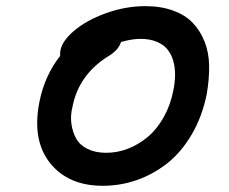

<svg xmlns="http://www.w3.org/2000/svg" viewBox="-20 -704 743 622"><path d="M313 -102.1Q200.7 -102.1 141.8 -176.3Q83 -250.5 107.9 -375Q125 -459.5 174.8 -522.9V-534.2Q177.7 -567.9 218.5 -603Q259.3 -638.2 323 -661.1Q386.7 -684.1 450.2 -684.1Q501 -684.1 540.3 -669.9Q579.6 -655.8 604 -630.4Q628.4 -605 642.6 -569.6Q656.7 -534.2 657.5 -491.5Q658.2 -448.7 649.9 -399.9Q635.3 -327.1 601.6 -269.3Q567.9 -211.4 522.5 -175.5Q477.1 -139.6 423.6 -120.8Q370.1 -102.1 313 -102.1ZM214.8 -357.9Q207.5 -329.1 211.4 -302.2Q215.3 -275.4 227.1 -254.6Q238.8 -233.9 263.9 -221.4Q289.1 -209 324.2 -209Q359.9 -209 394.3 -222.2Q428.7 -235.4 458.5 -260.3Q488.3 -285.2 510.5 -324.7Q532.7 -364.3 542 -413.1Q546.9 -438.5 547.1 -461.7Q547.4 -484.9 541.3 -506.6Q535.2 -528.3 522.5 -543.9Q509.8 -559.6 487.5 -568.8Q465.3 -578.1 435.1 -578.1Q407.2 -578.1 372.1 -567.9Q363.8 -543 335.9 -524.9Q235.4 -464.8 214.8 -357.9Z"/></svg>

Font: Shantell Sans Irregular Bouncy
Style: Italic
Weight: 500
Italic angle: -11.31°
Designer: Stephen Nixon, Anya Danilova, Shantell Martin
Foundry: Arrow Type
Version: Version 1.006;[9816181b4]